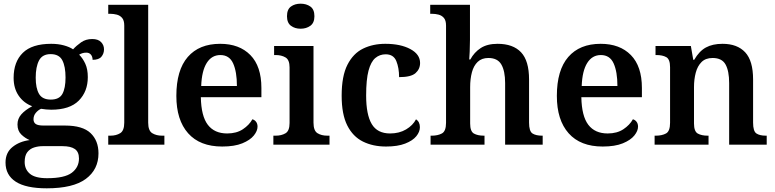

<svg xmlns="http://www.w3.org/2000/svg" viewBox="-20 -786 4212 1043"><path d="M234 237Q121 237 65.5 201Q10 165 10 97Q10 43 48 12.5Q86 -18 141 -25Q117 -35 96 -55Q75 -75 75 -110Q75 -141 95.5 -164.5Q116 -188 155 -209Q109 -226 81.5 -266Q54 -306 54 -363Q54 -450 104 -499Q154 -548 258 -548Q296 -548 327 -539.5Q358 -531 377 -518Q395 -538 420.5 -556Q446 -574 481 -574Q513 -574 529 -557.5Q545 -541 545 -518Q545 -495 531 -478Q517 -461 483 -461Q483 -478 474 -489Q465 -500 449 -500Q437 -500 427.5 -497Q418 -494 410 -489Q430 -469 443.5 -439.5Q457 -410 457 -367Q457 -289 408 -239.5Q359 -190 258 -190Q247 -190 230 -191.5Q213 -193 203 -195Q187 -188 174.5 -173Q162 -158 162 -138Q162 -121 174 -112.5Q186 -104 217 -104H333Q429 -104 472 -63Q515 -22 515 47Q515 135 446 186Q377 237 234 237ZM256 -245Q302 -245 319 -276Q336 -307 336 -365Q336 -425 318.5 -458.5Q301 -492 255 -492Q210 -492 192 -457.5Q174 -423 174 -364Q174 -307 192 -276Q210 -245 256 -245ZM236 182Q331 182 370 152.5Q409 123 409 75Q409 39 386.5 23.5Q364 8 320 8H211Q188 8 165.5 15Q143 22 128.5 40.5Q114 59 114 94Q114 134 142.5 158Q171 182 236 182Z M568 0V-49H580Q611 -49 633 -62.5Q655 -76 655 -120V-647Q655 -675 643.5 -688.5Q632 -702 614.5 -706.5Q597 -711 580 -711H568V-760H785V-120Q785 -76 807 -62.5Q829 -49 860 -49H873V0Z M1187 10Q1066 10 1002 -62Q938 -134 938 -265Q938 -405 1000 -476.5Q1062 -548 1176 -548Q1280 -548 1340 -487Q1400 -426 1400 -308V-258H1071Q1073 -155 1109 -108Q1145 -61 1214 -61Q1265 -61 1299.5 -84Q1334 -107 1351 -138Q1363 -135 1371 -124.5Q1379 -114 1379 -98Q1379 -75 1359 -50Q1339 -25 1296.5 -7.5Q1254 10 1187 10ZM1267 -319Q1267 -396 1246.5 -441.5Q1226 -487 1177 -487Q1130 -487 1103 -444Q1076 -401 1073 -319Z M1613 -630Q1582 -630 1560.5 -646Q1539 -662 1539 -698Q1539 -735 1560.5 -750.5Q1582 -766 1613 -766Q1644 -766 1666 -750.5Q1688 -735 1688 -698Q1688 -662 1666 -646Q1644 -630 1613 -630ZM1465 0V-49H1478Q1509 -49 1531 -62Q1553 -75 1553 -118V-420Q1553 -461 1531 -474Q1509 -487 1478 -487H1469V-536H1683V-120Q1683 -76 1704.5 -62.5Q1726 -49 1758 -49H1770V0Z M2077 10Q2006 10 1951.5 -17Q1897 -44 1866.5 -104.5Q1836 -165 1836 -266Q1836 -373 1867.5 -434.5Q1899 -496 1952.5 -522Q2006 -548 2073 -548Q2156 -548 2209 -519.5Q2262 -491 2262 -444Q2262 -411 2237.5 -389Q2213 -367 2148 -367Q2148 -417 2133 -454Q2118 -491 2075 -491Q2043 -491 2019 -471Q1995 -451 1982 -402.5Q1969 -354 1969 -267Q1969 -163 1999.5 -112Q2030 -61 2099 -61Q2149 -61 2186 -83Q2223 -105 2240 -138Q2261 -124 2261 -95Q2261 -70 2241.5 -46Q2222 -22 2181 -6Q2140 10 2077 10Z M2319 0V-49H2326Q2358 -49 2380.5 -61Q2403 -73 2403 -119V-647Q2403 -675 2391.5 -688.5Q2380 -702 2362.5 -706.5Q2345 -711 2328 -711H2317V-760H2533V-570Q2533 -537 2531.5 -505Q2530 -473 2529 -463H2535Q2556 -502 2591.5 -525Q2627 -548 2683 -548Q2767 -548 2810.5 -502Q2854 -456 2854 -354V-120Q2854 -73 2872.5 -61Q2891 -49 2925 -49H2928V0H2724V-335Q2724 -400 2703.5 -435.5Q2683 -471 2633 -471Q2597 -471 2575 -450Q2553 -429 2543.5 -393Q2534 -357 2534 -313V-115Q2534 -72 2554.5 -60.5Q2575 -49 2608 -49H2612V0Z M3254 10Q3133 10 3069 -62Q3005 -134 3005 -265Q3005 -405 3067 -476.5Q3129 -548 3243 -548Q3347 -548 3407 -487Q3467 -426 3467 -308V-258H3138Q3140 -155 3176 -108Q3212 -61 3281 -61Q3332 -61 3366.5 -84Q3401 -107 3418 -138Q3430 -135 3438 -124.5Q3446 -114 3446 -98Q3446 -75 3426 -50Q3406 -25 3363.5 -7.5Q3321 10 3254 10ZM3334 -319Q3334 -396 3313.5 -441.5Q3293 -487 3244 -487Q3197 -487 3170 -444Q3143 -401 3140 -319Z M3536 0V-49H3543Q3576 -49 3598 -61Q3620 -73 3620 -119V-421Q3620 -464 3599.5 -475.5Q3579 -487 3546 -487H3541V-536H3733L3746 -461H3751Q3778 -508 3814.5 -528Q3851 -548 3905 -548Q3985 -548 4028 -502Q4071 -456 4071 -354V-120Q4071 -73 4089 -61Q4107 -49 4140 -49H4145V0H3941V-335Q3941 -400 3921.5 -435.5Q3902 -471 3851 -471Q3813 -471 3791 -449Q3769 -427 3759.5 -391Q3750 -355 3750 -313V-115Q3750 -72 3770.5 -60.5Q3791 -49 3824 -49H3829V0Z"/></svg>

Font: Noto Serif Myanmar SemiBold
Style: Regular
Weight: 600
Designer: Ben Mitchell and the Monotype Design Team
Foundry: Monotype Imaging Inc.
Version: Version 2.106; ttfautohint (v1.8.4.7-5d5b)